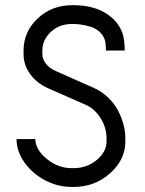

<svg xmlns="http://www.w3.org/2000/svg" viewBox="-20 -716 565 748"><path d="M257.8 -61H267.6Q318.8 -61 356.9 -92.8Q395 -124.5 395 -164.6V-179.2Q395 -201.2 386.7 -225.3Q378.4 -249.5 359.9 -272.5Q341.3 -295.4 316.4 -306.6L168.5 -371.6Q122.6 -392.1 97.2 -427.7Q71.8 -463.4 71.8 -504.4V-519Q71.8 -592.3 126.7 -644Q181.6 -695.8 261.2 -695.8H265.1Q339.8 -695.8 389.6 -666Q439.5 -636.2 457 -586.9Q465.8 -562.5 465.8 -519H392.6Q392.6 -549.3 387.7 -562.5Q380.9 -581.5 364.7 -594.7Q348.6 -607.9 328.1 -613.3Q307.6 -618.7 293.2 -620.6Q278.8 -622.6 265.1 -622.6H261.2Q210.9 -622.6 178 -591.6Q145 -560.5 145 -519V-504.4Q145 -486.8 158 -468.8Q170.9 -450.7 197.8 -439L346.7 -373Q377.9 -358.9 402.3 -335Q426.8 -311 440.7 -283.7Q454.6 -256.3 461.4 -229.7Q468.3 -203.1 468.3 -179.2V-164.6Q468.3 -93.8 408.7 -40.8Q349.1 12.2 267.6 12.2H257.8Q204.1 12.2 154.3 -14.4Q104.5 -41 74.5 -84.2Q44.4 -127.4 44.4 -174.3H117.7Q117.7 -133.3 161.9 -97.2Q206.1 -61 257.8 -61Z"/></svg>

Font: Anka/Coder Condensed
Style: Regular
Weight: 400
Width: 4
Monospace: yes
Version: Version 1.100